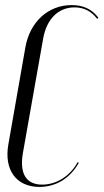

<svg xmlns="http://www.w3.org/2000/svg" viewBox="-20 -727 407 755"><path d="M13 -160C-5 -60 43 8 135 8C200 8 256 -26 290 -87L285 -89C256 -35 202 -1 146 -1C83 -1 56 -44 70 -125L150 -577C164 -653 210 -698 273 -698C310 -698 339 -683 362 -653L367 -657C342 -691 307 -707 262 -707C169 -707 98 -641 80 -542Z"/></svg>

Font: Moniqa Ita Display
Style: Italic
Weight: 400
Italic angle: -10°
Designer: Rajesh Rajput
Foundry: Rajesh Rajput
Version: Version 1.000